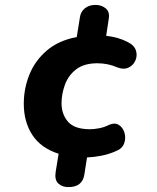

<svg xmlns="http://www.w3.org/2000/svg" viewBox="-20 -639 640 783"><path d="M259 124Q233 124 217.5 109Q202 94 207 62L219 -12Q147 -35 112 -88.5Q77 -142 77 -216Q77 -278 100 -335Q123 -392 171 -433Q219 -474 293 -488L306 -569Q309 -591 326 -605Q343 -619 370 -619Q394 -619 411.5 -604.5Q429 -590 423 -559L413 -493Q464 -487 500 -468Q527 -455 534 -434Q541 -413 532.5 -393Q524 -373 504.5 -363.5Q485 -354 459 -364Q420 -381 377 -381Q323 -381 291 -356.5Q259 -332 245 -294Q231 -256 231 -218Q231 -173 257.5 -142.5Q284 -112 347 -112Q363 -112 384.5 -116Q406 -120 425 -130Q449 -140 465.5 -129Q482 -118 488 -96.5Q494 -75 486 -53.5Q478 -32 451 -22Q424 -10 393.5 -4Q363 2 335 3L324 73Q316 124 259 124Z"/></svg>

Font: Nunito ExtraBold
Style: Italic
Weight: 800
Italic angle: -9°
Designer: Vernon Adams
Foundry: Vernon Adams
Version: Version 3.601; ttfautohint (v1.8.2.53-6de2)